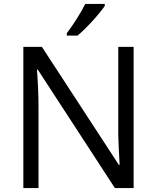

<svg xmlns="http://www.w3.org/2000/svg" viewBox="-20 -951 794 971"><path d="M655.8 0H561L170.9 -599.1H167Q174.8 -493.7 174.8 -405.8V0H98.1V-713.9H191.9L581.1 -117.2H585Q584 -130.4 580.6 -201.9Q577.1 -273.4 578.1 -304.2V-713.9H655.8ZM317.9 -783.2Q341.3 -813.5 368.4 -856.4Q395.5 -899.4 411.1 -931.2H509.8V-920.9Q488.3 -889.2 445.8 -842.8Q403.3 -796.4 372.1 -771H317.9Z"/></svg>

Font: HunimalSansv1.5
Style: Regular
Weight: 400
Foundry: Ascender Corporation
Version: Version 1.10